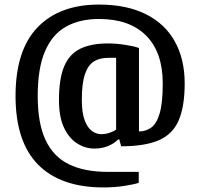

<svg xmlns="http://www.w3.org/2000/svg" viewBox="-20 -730 877 840"><path d="M433 90Q245 90 146.5 -10Q48 -110 48 -310Q48 -510 144 -610Q240 -710 413 -710Q534 -710 618 -668Q702 -626 745 -548.5Q788 -471 788 -365Q788 -265 762 -204Q736 -143 675 -116.5Q614 -90 510 -90L502 -120H497Q478 -101 451.5 -90.5Q425 -80 393 -80Q353 -80 317.5 -102.5Q282 -125 260 -171.5Q238 -218 238 -293Q238 -385 260.5 -439Q283 -493 330.5 -516.5Q378 -540 453 -540Q487 -540 526.5 -534Q566 -528 588 -520V-155Q619 -155 642.5 -172.5Q666 -190 679 -235.5Q692 -281 692 -365Q692 -501 619.5 -574Q547 -647 413 -647Q329 -647 269 -613.5Q209 -580 177 -506Q145 -432 145 -310Q145 -191 179 -118Q213 -45 281 -11.5Q349 22 453 22H587V70Q565 77 523 83.5Q481 90 433 90ZM423 -143Q442 -143 460.5 -149.5Q479 -156 488 -163V-477H453Q416 -477 390.5 -461Q365 -445 351.5 -405Q338 -365 338 -293Q338 -238 350 -205Q362 -172 381.5 -157.5Q401 -143 423 -143Z"/></svg>

Font: Cuprum Medium
Style: Regular
Weight: 500
Designer: Jovanny Lemonad
Foundry: Jovanny Lemonad
Version: Version 3.000